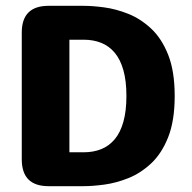

<svg xmlns="http://www.w3.org/2000/svg" viewBox="-20 -639 659 659"><path d="M267.6 -619Q297.7 -619 338 -613.6Q378.3 -608.2 420.3 -591.5Q462.3 -574.8 498.7 -540.9Q535 -507.1 557.3 -450.8Q579.6 -394.4 579.6 -309.5Q579.6 -224.7 557.3 -168.3Q535 -111.9 498.7 -78.1Q462.3 -44.2 420.3 -27.5Q378.3 -10.8 338 -5.4Q297.7 0 267.6 0H146.5Q54.7 0 54.7 -92.2V-527.2Q54.7 -619 146.5 -619ZM267.1 -116.3Q300.6 -116.3 327.5 -127.1Q354.4 -137.9 373.8 -161.1Q393.2 -184.2 403.5 -221.1Q413.9 -257.9 413.9 -309.5Q413.9 -361.5 403.5 -398.1Q393.2 -434.8 373.8 -457.9Q354.4 -481.1 327.5 -491.9Q300.6 -502.7 267.1 -502.7H218.2V-116.3Z"/></svg>

Font: Sono ExtraLight
Style: Regular
Weight: 200
Designer: Tyler Finck
Foundry: Tyler Finck
Version: Version 2.112